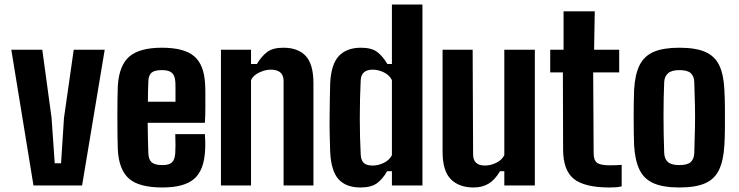

<svg xmlns="http://www.w3.org/2000/svg" viewBox="-20 -820 3269 849"><path d="M128 0 30 -600H167L208 -299L222 -98H250L263 -299L306 -600H443L343 0Z M755 -227H886Q887 -218 887.5 -195.5Q888 -173 887 -157Q883 -68 839 -29.5Q795 9 698 9Q595 9 550.5 -30Q506 -69 501 -157Q500 -183 499.5 -222Q499 -261 499 -303.5Q499 -346 499.5 -382.5Q500 -419 501 -441Q507 -532 552.5 -570.5Q598 -609 696 -609Q795 -609 839 -571Q883 -533 887 -447Q888 -435 888 -406Q888 -377 888 -342.5Q888 -308 886 -277H633Q633 -245 634 -212Q635 -179 636 -142Q637 -114 651 -102Q665 -90 698 -90Q728 -90 740.5 -102Q753 -114 755 -143Q756 -158 756 -178Q756 -198 755 -227ZM696 -510Q663 -510 650 -498.5Q637 -487 636 -461Q635 -437 634.5 -414.5Q634 -392 634 -370H756Q756 -400 756 -426.5Q756 -453 755 -461Q753 -487 739.5 -498.5Q726 -510 696 -510Z M957 0V-600H1090V-537H1116Q1137 -572 1162 -590.5Q1187 -609 1233 -609Q1298 -609 1332 -572.5Q1366 -536 1366 -451V0H1234V-462Q1234 -512 1177 -512Q1153 -512 1126.5 -499.5Q1100 -487 1090 -466V0Z M1713 -800H1848V0H1713V-63H1692Q1672 -28 1646.5 -9.5Q1621 9 1574 9Q1510 9 1477 -27.5Q1444 -64 1440 -149Q1439 -178 1438 -218.5Q1437 -259 1437.5 -302Q1438 -345 1438.5 -384.5Q1439 -424 1440 -451Q1444 -536 1478.5 -572.5Q1513 -609 1576 -609Q1623 -609 1647.5 -590.5Q1672 -572 1693 -537H1713ZM1628 -88Q1653 -88 1677.5 -100Q1702 -112 1713 -134V-466Q1702 -488 1677.5 -500Q1653 -512 1628 -512Q1578 -512 1575 -466Q1571 -385 1571 -298Q1571 -211 1575 -138Q1576 -112 1588 -100Q1600 -88 1628 -88Z M2074 9Q2010 9 1973.5 -27.5Q1937 -64 1937 -149V-600H2070L2072 -138Q2072 -88 2124 -88Q2150 -88 2175 -100.5Q2200 -113 2210 -134V-600H2345V0H2210V-63H2191Q2168 -24 2140 -7.5Q2112 9 2074 9Z M2675 9Q2565 9 2517.5 -29Q2470 -67 2470 -159L2469 -500H2413V-600H2472V-770H2610L2607 -600H2718V-500H2603L2605 -143Q2605 -111 2620.5 -100Q2636 -89 2676 -89Q2690 -89 2702 -89.5Q2714 -90 2729 -91V4Q2717 7 2704 8Q2691 9 2675 9Z M2984 9Q2913 9 2870.5 -9.5Q2828 -28 2808 -69Q2788 -110 2784 -176Q2783 -198 2782.5 -230.5Q2782 -263 2782 -299Q2782 -335 2782.5 -368Q2783 -401 2784 -424Q2788 -492 2808.5 -532.5Q2829 -573 2871.5 -591Q2914 -609 2984 -609Q3056 -609 3098.5 -590.5Q3141 -572 3160.5 -531Q3180 -490 3183 -424Q3185 -394 3185.5 -347Q3186 -300 3185.5 -253.5Q3185 -207 3183 -176Q3179 -110 3159.5 -69Q3140 -28 3098 -9.5Q3056 9 2984 9ZM2984 -90Q3020 -90 3034.5 -103.5Q3049 -117 3050 -144Q3052 -203 3053 -253Q3054 -303 3053 -352Q3052 -401 3050 -457Q3049 -483 3034.5 -496.5Q3020 -510 2984 -510Q2949 -510 2933.5 -495.5Q2918 -481 2917 -457Q2914 -390 2914 -308Q2914 -226 2917 -144Q2918 -117 2933.5 -103.5Q2949 -90 2984 -90Z"/></svg>

Font: Big Shoulders Text ExtraBold
Style: Regular
Weight: 800
Designer: Patric King
Foundry: XO Type Co
Version: Version 1.000; ttfautohint (v1.8.2)